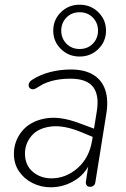

<svg xmlns="http://www.w3.org/2000/svg" viewBox="-20 -787 534 815"><path d="M39 -134Q39 -187 72.5 -229Q106 -271 168.5 -283.5Q231 -296 314 -265L395 -235L390 -199L330 -224Q252 -257 196.5 -250Q141 -243 113.5 -210Q86 -177 86 -136Q86 -86 119 -58Q152 -30 198 -30Q260 -30 309.5 -73.5Q359 -117 371 -191L391 -315Q402 -383 375 -418Q348 -453 279 -453Q246 -453 217.5 -447.5Q189 -442 163 -430Q150 -422 136 -414Q123 -405 112 -409.5Q101 -414 101.5 -426.5Q102 -439 116 -448Q150 -470 192.5 -481Q235 -492 281 -492Q339 -492 376 -469.5Q413 -447 427 -404.5Q441 -362 431 -302L385 -15Q384 -5 378 0.5Q372 6 362 6Q352 6 347.5 -1Q343 -8 345 -19L360 -116H370Q351 -56 302 -24Q253 8 195 8Q154 8 118 -10Q82 -28 60.5 -60Q39 -92 39 -134ZM206 -657Q206 -703 238.5 -735Q271 -767 318 -767Q365 -767 397.5 -735Q430 -703 430 -657Q430 -611 397.5 -579Q365 -547 318 -547Q271 -547 238.5 -579Q206 -611 206 -657ZM396 -657Q396 -690 374 -712.5Q352 -735 318 -735Q284 -735 262 -712.5Q240 -690 240 -657Q240 -624 262 -601.5Q284 -579 318 -579Q352 -579 374 -601.5Q396 -624 396 -657Z"/></svg>

Font: SN Pro Thin
Style: Italic
Weight: 200
Italic angle: -9°
Designer: Tobias Whetton
Foundry: Supernotes
Version: Version 1.003;Glyphs 3.3 (3324)